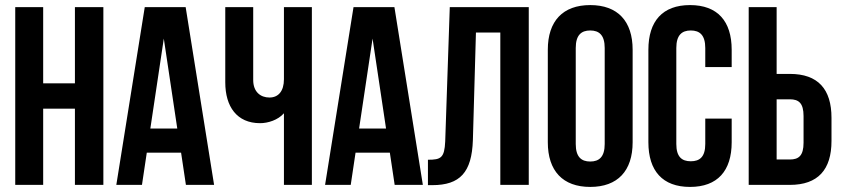

<svg xmlns="http://www.w3.org/2000/svg" viewBox="-20 -728 3320 756"><path d="M150 -300H275V0H387V-700H275V-400H150V-700H40V0H150Z M711 -700H550L438 0H539L558 -127H693L712 0H823ZM625 -576 678 -222H572Z M1098 -700V-416C1098 -369 1076 -344 1041 -344C1006 -344 977 -366 977 -413V-700H867V-404C867 -308 913 -243 1004 -243C1035 -243 1074 -255 1098 -282V0H1208V-700Z M1533 -700H1372L1260 0H1361L1380 -127H1515L1534 0H1645ZM1447 -576 1500 -222H1394Z M1665 1H1682C1791 1 1838 -49 1842 -177L1854 -600H1950V0H2062V-700H1751L1733 -171C1730 -106 1716 -99 1665 -99Z M2247 -539C2247 -590 2269 -608 2304 -608C2339 -608 2361 -590 2361 -539V-161C2361 -110 2339 -92 2304 -92C2269 -92 2247 -110 2247 -161ZM2137 -168C2137 -55 2196 8 2304 8C2412 8 2471 -55 2471 -168V-532C2471 -645 2412 -708 2304 -708C2196 -708 2137 -645 2137 -532Z M2757 -261V-161C2757 -110 2735 -93 2700 -93C2665 -93 2643 -110 2643 -161V-539C2643 -590 2665 -608 2700 -608C2735 -608 2757 -590 2757 -539V-464H2861V-532C2861 -645 2805 -708 2697 -708C2589 -708 2533 -645 2533 -532V-168C2533 -55 2589 8 2697 8C2805 8 2861 -55 2861 -168V-261Z M3090 0C3201 0 3254 -60 3254 -173V-264C3254 -377 3201 -437 3090 -437H3038V-700H2928V0ZM3038 -100V-337H3090C3125 -337 3144 -322 3144 -271V-166C3144 -115 3125 -100 3090 -100Z"/></svg>

Font: Bebas Neue
Style: Bold
Weight: 700
Designer: Ryoichi Tsunekawa
Foundry: Ryoichi Tsunekawa
Version: Version 1.300